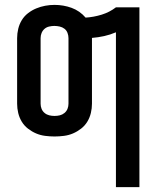

<svg xmlns="http://www.w3.org/2000/svg" viewBox="-20 -550 640 785"><path d="M454 215V-418Q431 -408 406 -402.5Q381 -397 356 -395Q356 -395 356 -394.5Q356 -394 356 -394V-126Q356 -107 351.5 -88Q347 -69 337 -52.5Q327 -36 311.5 -24Q296 -12 278.5 -4.5Q261 3 241.5 5.5Q222 8 203 8Q184 8 164.5 5.5Q145 3 127.5 -4.5Q110 -12 94.5 -24Q79 -36 69 -52.5Q59 -69 54.5 -88Q50 -107 50 -126V-394Q50 -413 54.5 -432Q59 -451 69 -467.5Q79 -484 94.5 -496Q110 -508 128 -515.5Q146 -523 165 -526.5Q184 -530 203 -530Q221 -530 238.5 -527Q256 -524 272.5 -518Q289 -512 303.5 -502Q318 -492 330 -478Q363 -480 395.5 -490Q428 -500 454 -520H550V215ZM203 -76Q214 -76 224.5 -78.5Q235 -81 243.5 -88Q252 -95 256 -105Q260 -115 260 -126V-394Q260 -405 256 -415.5Q252 -426 243.5 -432.5Q235 -439 224 -441.5Q213 -444 202 -444Q192 -444 181 -441.5Q170 -439 162 -432Q154 -425 150 -415Q146 -405 146 -394V-126Q146 -115 150 -105Q154 -95 162.5 -88Q171 -81 181.5 -78.5Q192 -76 203 -76Z"/></svg>

Font: Iosevka Custom Medium Extended
Style: Regular
Weight: 500
Width: 7
Monospace: yes
Designer: Belleve Invis
Foundry: Belleve Invis
Version: Version 11.2.4; ttfautohint (v1.8.4)